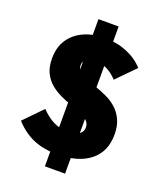

<svg xmlns="http://www.w3.org/2000/svg" viewBox="-163 -914 939 1118"><g transform="rotate(20 306.5 -355.0)"><path d="M293 11Q208 11 145 -16Q82 -43 29 -101L139 -214Q175 -176 215.5 -155Q256 -134 306 -134Q350 -134 374 -149.5Q398 -165 398 -193Q398 -218 380 -234.5Q362 -251 333.5 -263.5Q305 -276 270.5 -287.5Q236 -299 201.5 -315.5Q167 -332 138.5 -356Q110 -380 92.5 -416Q75 -452 75 -505Q75 -573 106.5 -621Q138 -669 194.5 -695Q251 -721 325 -721Q399 -721 462 -695Q525 -669 566 -623L455 -510Q424 -543 392 -559Q360 -575 323 -575Q287 -575 266 -562.5Q245 -550 245 -524Q245 -500 262.5 -485Q280 -470 309 -458.5Q338 -447 372.5 -435Q407 -423 441.5 -407Q476 -391 504.5 -366Q533 -341 551 -303Q569 -265 569 -211Q569 -105 496.5 -47Q424 11 293 11ZM251 101V-811H376V101Z"/></g></svg>

Font: Outfit Thin ExtraBold
Style: Regular
Weight: 800
Version: Version 1.100;gftools[0.9.27]